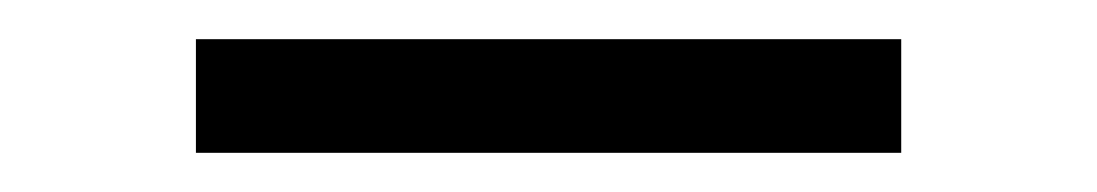

<svg xmlns="http://www.w3.org/2000/svg" viewBox="-20 -369 560 98"><path d="M440 -291H80V-349H440Z"/></svg>

Font: Gauge
Style: Regular
Weight: 400
Designer: Daniel Pimley
Foundry: Daniel Pimley
Version: Version 2.0